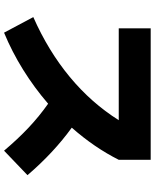

<svg xmlns="http://www.w3.org/2000/svg" viewBox="67 -794 730 904"><g transform="rotate(90 432.0 -342.0)"><path d="M545.9 -536.1H113.3V-686.5H732.4V-536.1Q674.8 -421.4 581.1 -314.9Q698.7 -230 804.7 -106.4L689.5 3.9Q634.3 -61.5 580.8 -111.8Q527.3 -162.1 468.3 -203.6Q393.1 -138.7 308.3 -85.9Q223.6 -33.2 133.8 3.9L60.5 -133.8Q219.7 -204.1 342 -305.4Q464.4 -406.7 545.9 -536.1Z"/></g></svg>

Font: Pretendard GOV Black
Style: Regular
Weight: 900
Designer: Base glyphs from Inter by Rasmus Andersson; Hangeul glyphs from Noto Sans CJK(Source Han Sans) by Jang Soo-young and Kan
Foundry: Kil Hyung-jin
Version: Version 1.309